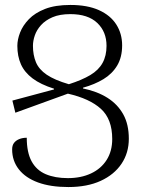

<svg xmlns="http://www.w3.org/2000/svg" viewBox="-20 -746 579 775"><path d="M315 -389Q373 -377 414 -351Q455 -325 477.5 -284.5Q500 -244 500 -186Q500 -129 470.5 -85Q441 -41 386.5 -16Q332 9 256 9Q184 9 133.5 -9.5Q83 -28 56 -62.5Q29 -97 29 -143Q29 -159 36.5 -169Q44 -179 57.5 -184.5Q71 -190 88 -190Q88 -131 107.5 -95Q127 -59 164.5 -43Q202 -27 254 -27Q307 -27 347.5 -46Q388 -65 410.5 -100.5Q433 -136 433 -185Q433 -265 387.5 -306.5Q342 -348 254 -368L42 -291L30 -340L198 -385V-388Q144 -405 111.5 -429.5Q79 -454 64.5 -486.5Q50 -519 50 -561Q50 -586 61 -614.5Q72 -643 96.5 -668.5Q121 -694 162 -710Q203 -726 264 -726Q333 -726 379.5 -705Q426 -684 449.5 -647Q473 -610 473 -563Q473 -515 453 -481.5Q433 -448 397.5 -426.5Q362 -405 315 -392ZM113 -561Q113 -524 125 -495Q137 -466 168.5 -444.5Q200 -423 258 -406Q311 -423 344.5 -443Q378 -463 394 -492Q410 -521 410 -561Q410 -618 372.5 -653.5Q335 -689 264 -689Q221 -689 192 -676.5Q163 -664 145.5 -644.5Q128 -625 120.5 -603Q113 -581 113 -561Z"/></svg>

Font: Noto Serif Armenian Light
Style: Regular
Weight: 300
Version: Version 2.007